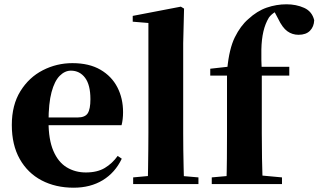

<svg xmlns="http://www.w3.org/2000/svg" viewBox="-20 -857 1483 894"><path d="M323 17Q239 17 174 -17Q109 -51 72 -116.5Q35 -182 35 -275Q35 -368 75 -432.5Q115 -497 179.5 -530Q244 -563 317 -563Q395 -563 447.5 -532.5Q500 -502 526.5 -450.5Q553 -399 553 -335Q553 -301 546 -274H104V-310H341Q376 -310 388.5 -329.5Q401 -349 401 -395Q401 -462 376 -495Q351 -528 310 -528Q282 -528 258 -504Q234 -480 220 -428Q206 -376 206 -290Q206 -207 228.5 -154.5Q251 -102 290.5 -78Q330 -54 380 -54Q433 -54 468 -75Q503 -96 528 -131L547 -118Q516 -53 458.5 -18Q401 17 323 17Z M600 0V-31L709 -41H788L904 -31V0ZM668 0Q669 -37 669.5 -77.5Q670 -118 670.5 -159Q671 -200 671 -238V-750L598 -756V-783L822 -826L837 -817L833 -656V-238Q833 -200 833.5 -159Q834 -118 835 -77.5Q836 -37 837 0Z M966 0V-31L1078 -41H1185L1293 -31V0ZM1034 0Q1036 -59 1036.5 -119Q1037 -179 1037 -238V-505H959V-537L1093 -552L1037 -522L1038 -535Q1047 -630 1073.5 -683.5Q1100 -737 1136 -768Q1177 -806 1222 -821.5Q1267 -837 1314 -837Q1359 -837 1396 -820.5Q1433 -804 1443 -763Q1442 -733 1423.5 -714Q1405 -695 1370 -695Q1341 -695 1318 -711.5Q1295 -728 1275 -770L1251 -815V-824H1301V-816Q1278 -812 1260 -800.5Q1242 -789 1232 -775Q1215 -747 1206.5 -710.5Q1198 -674 1197 -627Q1196 -580 1199 -521V-238Q1199 -179 1200 -119Q1201 -59 1203 0ZM1119 -505V-546H1327V-505Z"/></svg>

Font: Noto Serif SC ExtraLight Black
Style: Regular
Weight: 900
Version: Version 2.002-H1;hotconv 1.1.0;makeotfexe 2.6.0